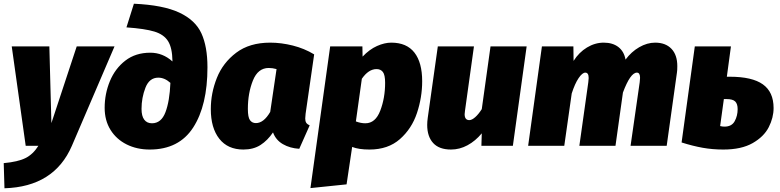

<svg xmlns="http://www.w3.org/2000/svg" viewBox="-41 -783 4187 1031"><path d="M345 0Q250 220 -17 228L-21 93Q56 86 96.5 65.5Q137 45 165 0H97L22 -534H224L235 -122L371 -534H574Z M521 -204Q521 -279 549 -347Q577 -415 632 -457.5Q687 -500 766 -500Q833 -500 885 -453V-456Q884 -526 861.5 -562Q839 -598 788 -613.5Q737 -629 638 -636L678 -763Q835 -756 921.5 -715.5Q1008 -675 1040.5 -604Q1073 -533 1073 -422Q1073 -217 996.5 -98.5Q920 20 763 20Q694 20 639 -7.5Q584 -35 552.5 -85.5Q521 -136 521 -204ZM874 -338Q843 -366 809 -366Q761 -366 740 -312Q719 -258 719 -198Q719 -160 733.5 -140.5Q748 -121 775 -121Q825 -121 847.5 -180.5Q870 -240 874 -338Z M1646 -491 1600 -172Q1598 -152 1598 -147Q1598 -133 1603 -124.5Q1608 -116 1622 -110L1566 16Q1516 13 1478 -9Q1440 -31 1425 -72Q1396 -29 1358 -4.5Q1320 20 1266 20Q1182 20 1136.5 -38Q1091 -96 1091 -197Q1091 -283 1123.5 -364.5Q1156 -446 1227.5 -500Q1299 -554 1410 -554Q1469 -554 1531 -538.5Q1593 -523 1646 -491ZM1290 -198Q1290 -153 1301.5 -137.5Q1313 -122 1333 -122Q1375 -122 1410 -182L1444 -412Q1422 -418 1402 -418Q1344 -418 1317 -350.5Q1290 -283 1290 -198Z M1732 -534H1905L1906 -479Q1943 -518 1983.5 -536Q2024 -554 2060 -554Q2143 -554 2184.5 -500.5Q2226 -447 2226 -347Q2226 -260 2198 -176Q2170 -92 2106.5 -36Q2043 20 1943 20Q1885 20 1850 6L1820 207L1626 227ZM2027 -338Q2027 -381 2015 -396.5Q2003 -412 1981 -412Q1938 -412 1902 -360L1870 -131Q1896 -121 1921 -121Q1975 -121 2001 -189Q2027 -257 2027 -338Z M2253 -112Q2253 -130 2256 -151L2310 -534H2504L2456 -189Q2454 -175 2454 -170Q2454 -138 2479 -138Q2493 -138 2511 -154Q2529 -170 2546 -197L2593 -534H2787L2713 0H2544L2546 -67Q2512 -26 2469.5 -3Q2427 20 2381 20Q2317 20 2285 -15Q2253 -50 2253 -112Z M3596 -428Q3596 -405 3594 -393L3539 0H3345L3394 -341L3396 -365Q3396 -393 3379 -393Q3344 -393 3304 -286L3264 0H3070L3118 -341Q3120 -359 3120 -364Q3120 -393 3102 -393Q3086 -393 3066 -363.5Q3046 -334 3029 -281L2989 0H2795L2869 -534H3038L3039 -456Q3068 -502 3111 -528Q3154 -554 3201 -554Q3249 -554 3279.5 -530.5Q3310 -507 3318 -463Q3349 -505 3391.5 -529.5Q3434 -554 3477 -554Q3533 -554 3564.5 -521Q3596 -488 3596 -428Z M4113 -203Q4113 -151 4087 -100Q4061 -49 4000.5 -14.5Q3940 20 3843 20Q3785 20 3732 10.5Q3679 1 3619 -18L3690 -534H3884L3862 -371H3878Q3998 -371 4055.5 -330Q4113 -289 4113 -203ZM3920 -197Q3920 -225 3907 -238Q3894 -251 3860 -251H3846L3826 -106Q3839 -103 3849 -103Q3888 -103 3904 -132Q3920 -161 3920 -197Z"/></svg>

Font: Fira Sans Black
Style: Italic
Weight: 900
Italic angle: -8°
Designer: Carrois Corporate & Edenspiekermann AG
Foundry: Carrois Corporate GbR & Edenspiekermann AG
Version: Version 4.203